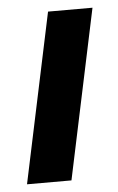

<svg xmlns="http://www.w3.org/2000/svg" viewBox="-43 -536 348 568"><g transform="rotate(-5 131.0 -252.0)"><path d="M14.5 0 121 -503.5H253L146.5 0Z"/></g></svg>

Font: Wix Madefor Text
Style: Italic
Weight: 400
Italic angle: -12°
Designer: Dalton Maag Ltd
Foundry: Dalton Maag Ltd
Version: Version 3.100